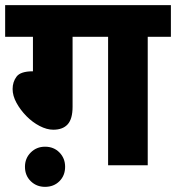

<svg xmlns="http://www.w3.org/2000/svg" viewBox="-20 -642 684 746"><path d="M262 -499V-227Q262 -180 243 -159Q224 -138 187 -138Q162 -138 134 -152.5Q106 -167 82.5 -191Q59 -215 44 -242.5Q29 -270 29 -296Q29 -324 44.5 -344.5Q60 -365 108 -365V-499H0V-622H644V-499H554V0H400V-499ZM77 6Q77 -27 99.5 -49.5Q122 -72 155 -72Q189 -72 211 -49.5Q233 -27 233 6Q233 40 211 62Q189 84 155 84Q122 84 99.5 62Q77 40 77 6Z"/></svg>

Font: Noto Sans ExtraBold
Style: Italic
Weight: 800
Italic angle: -12°
Designer: Monotype Design Team
Foundry: Monotype Imaging Inc.
Version: Version 2.013; ttfautohint (v1.8.4.7-5d5b)